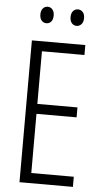

<svg xmlns="http://www.w3.org/2000/svg" viewBox="-60 -926 511 963"><g transform="rotate(5 196.0 -444.5)"><path d="M345 0H76V-714H345V-664H131V-399H333V-349H131V-51H345ZM107 -848Q107 -867 116.5 -878Q126 -889 141 -889Q155 -889 164.5 -878Q174 -867 174 -848Q174 -827 164.5 -816.5Q155 -806 141 -806Q126 -806 116.5 -817Q107 -828 107 -848ZM259 -848Q259 -867 268.5 -878Q278 -889 293 -889Q307 -889 317 -878.5Q327 -868 327 -848Q327 -828 317 -817Q307 -806 293 -806Q278 -806 268.5 -817Q259 -828 259 -848Z"/></g></svg>

Font: Noto Sans Sinhala UI ExtraCondensed Light
Style: Regular
Weight: 300
Width: 2
Designer: Jelle Bosma - Monotype Design Team
Foundry: Monotype Imaging Inc.
Version: Version 2.006; ttfautohint (v1.8.4.7-5d5b)